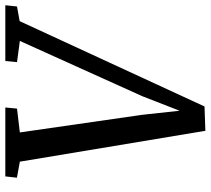

<svg xmlns="http://www.w3.org/2000/svg" viewBox="-55 -728 791 721"><g transform="rotate(-90 340.5 -367.5)"><path d="M209.8 8.2 93.9 -688.5 33.7 -699.4 38.6 -743H297.4L293.2 -699.1L203.7 -688.5L269.9 -228.8L290.1 -43.2L268.5 -45.9L339.8 -228.8L547.3 -688.5L467.6 -699.1L471.9 -743H681.3L676.7 -699.1L621.6 -689.2L301.2 5Z"/></g></svg>

Font: Merriweather Light
Style: Italic
Weight: 300
Italic angle: -7.8°
Designer: Eben Sorkin
Foundry: Eben Sorkin
Version: Version 2.101